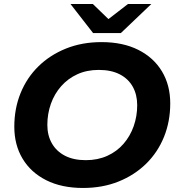

<svg xmlns="http://www.w3.org/2000/svg" viewBox="-20 -921 884 953"><path d="M392 12Q286 12 209.5 -26.5Q133 -65 92 -133.5Q51 -202 51 -292Q51 -382 82 -458.5Q113 -535 170.5 -591.5Q228 -648 307.5 -680Q387 -712 484 -712Q590 -712 666.5 -673.5Q743 -635 784 -566.5Q825 -498 825 -408Q825 -318 794 -241.5Q763 -165 705.5 -108.5Q648 -52 568.5 -20Q489 12 392 12ZM406 -126Q465 -126 512.5 -147.5Q560 -169 593 -207Q626 -245 643.5 -294.5Q661 -344 661 -399Q661 -451 639 -490.5Q617 -530 574.5 -552Q532 -574 470 -574Q411 -574 364 -552.5Q317 -531 283.5 -493Q250 -455 232.5 -405.5Q215 -356 215 -301Q215 -249 237.5 -209.5Q260 -170 302.5 -148Q345 -126 406 -126ZM442 -757 330 -901H441L564 -782H461L615 -901H731L580 -757Z"/></svg>

Font: Montserrat Thin
Style: Bold Italic
Weight: 700
Italic angle: -11.3°
Version: Version 9.000